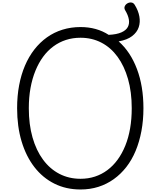

<svg xmlns="http://www.w3.org/2000/svg" viewBox="-20 -1487 1276 1526"><path d="M620 19Q505 19 412 -27.5Q319 -74 253 -159.5Q187 -245 151.5 -363.5Q116 -482 116 -627Q116 -724 132 -809Q148 -894 178.5 -965.5Q209 -1037 253 -1093.5Q297 -1150 353 -1190Q409 -1230 476.5 -1251Q544 -1272 620 -1272Q684 -1272 740 -1256.5Q796 -1241 844 -1210Q907 -1213 944.5 -1229.5Q982 -1246 996 -1272.5Q1010 -1299 1004 -1333Q998 -1367 975 -1405Q965 -1422 971.5 -1437Q978 -1452 993 -1460.5Q1008 -1469 1024.5 -1467Q1041 -1465 1051 -1448Q1079 -1403 1087.5 -1357Q1096 -1311 1082.5 -1270.5Q1069 -1230 1030 -1200Q991 -1170 923 -1158Q1017 -1075 1068.5 -938.5Q1120 -802 1120 -627Q1120 -531 1104 -445.5Q1088 -360 1058 -288Q1028 -216 984 -159.5Q940 -103 884 -63Q828 -23 762 -2Q696 19 620 19ZM620 -66Q681 -66 734.5 -83.5Q788 -101 833.5 -135Q879 -169 914.5 -217.5Q950 -266 975.5 -328.5Q1001 -391 1014 -466Q1027 -541 1027 -627Q1027 -756 997.5 -859Q968 -962 914.5 -1035.5Q861 -1109 786 -1148Q711 -1187 620 -1187Q558 -1187 504 -1169.5Q450 -1152 404 -1118Q358 -1084 322.5 -1035.5Q287 -987 261.5 -924.5Q236 -862 222.5 -787.5Q209 -713 209 -627Q209 -498 238.5 -394.5Q268 -291 322.5 -217.5Q377 -144 452.5 -105Q528 -66 620 -66Z"/></svg>

Font: Playwrite VN
Style: Regular
Weight: 400
Designer: Veronika Burian, José Scaglione
Foundry: TypeTogether
Version: Version 1.002